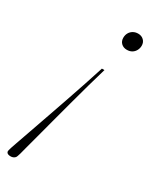

<svg xmlns="http://www.w3.org/2000/svg" viewBox="-247 -546 646 812"><g transform="rotate(30 75.5 -140.0)"><path d="M-57.5 201.5 -53.5 187.5Q-52.5 184 -43.5 158.5Q-34.5 133 -20.2 92Q-6 51 11.5 1.2Q29 -48.5 47.2 -101.5Q65.5 -154.5 82.2 -204.5Q99 -254.5 111.5 -294.5H124Q112 -254.5 98 -204.2Q84 -154 69.8 -101.2Q55.5 -48.5 42.2 1.8Q29 52 18 93Q7 134 0.2 159.5Q-6.5 185 -7.5 189L-12 203Q-13.5 208.5 -17.2 212.2Q-21 216 -26.2 218Q-31.5 220 -37.5 220Q-45 220 -50 218Q-55 216 -57.2 211.8Q-59.5 207.5 -57.5 201.5ZM162.5 -416Q146 -416 135.2 -426.2Q124.5 -436.5 124.5 -453Q124.5 -466 130.2 -476.5Q136 -487 146.5 -493.2Q157 -499.5 171 -499.5Q187.5 -499.5 198.2 -489.2Q209 -479 209 -462.5Q209 -450 203.2 -439.2Q197.5 -428.5 187.2 -422.2Q177 -416 162.5 -416Z"/></g></svg>

Font: Newsreader 60pt ExtraLight
Style: Italic
Weight: 250
Italic angle: -17°
Designer: Hugues Gentile
Foundry: Production Type
Version: Version 1.003